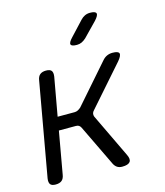

<svg xmlns="http://www.w3.org/2000/svg" viewBox="-117 -874 834 972"><g transform="rotate(-15 300.0 -387.5)"><path d="M54 10Q34 10 26.5 0.5Q19 -9 22 -30L109 -520Q112 -541 123.5 -550.5Q135 -560 155 -560Q176 -560 183.5 -550.5Q191 -541 188 -520L152 -319H241Q250 -319 258 -323Q266 -327 274 -334L450 -535Q461 -548 474.5 -554Q488 -560 503 -560Q534 -560 538 -548Q542 -536 520 -510L338 -303Q331 -296 329.5 -288Q328 -280 331 -272L441 -42Q454 -16 444 -3Q434 10 403 10Q388 10 377.5 3.5Q367 -3 360 -16L255 -234Q251 -242 245 -246Q239 -250 229 -250H140L101 -30Q98 -9 86.5 0.5Q75 10 54 10ZM341 -645Q313 -645 309.5 -655.5Q306 -666 327 -688L396 -762Q406 -773 418.5 -779Q431 -785 446 -785Q474 -785 478 -774Q482 -763 460 -739L389 -666Q378 -656 366.5 -650.5Q355 -645 341 -645Z"/></g></svg>

Font: Maple Mono NL Light
Style: Italic
Weight: 300
Italic angle: -10°
Monospace: yes
Designer: subframe7536
Version: Version 7.000